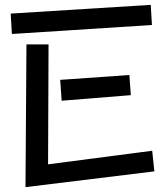

<svg xmlns="http://www.w3.org/2000/svg" viewBox="-20 -746 668 791"><path d="M24 -690 601 -726 606 -643 29 -606ZM89 -563H180L178 -69L607 -125L616 -40L85 25ZM228 -417 513 -437 519 -354 234 -331Z"/></svg>

Font: Stick
Style: Regular
Weight: 400
Designer: Fontworks Inc.
Foundry: Fontworks Inc.
Version: Version 1.100